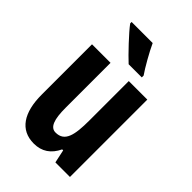

<svg xmlns="http://www.w3.org/2000/svg" viewBox="-229 -858 960 960"><g transform="rotate(45 250.5 -378.0)"><path d="M264 -766H115V-756C141 -720 219 -638 254 -606H347V-619C325 -650 283 -724 264 -766ZM445 -547H314V-269C314 -164 301 -106 237 -106C200 -106 185 -147 185 -229V-547H54V-191C54 -65 102 10 199 10C255 10 295 -17 320 -70H327L342 0H445Z"/></g></svg>

Font: Noto Sans Thai Looped ExtraCondensed
Style: Bold
Weight: 700
Width: 2
Designer: Sasikarn Vongin, Ben Mitchell
Foundry: The Fontpad Ltd
Version: Version 1.001